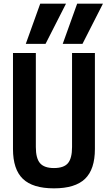

<svg xmlns="http://www.w3.org/2000/svg" viewBox="-20 -1020 590 1050"><path d="M431 -780H323L402 -1000H543ZM229 -780H121L200 -1000H341ZM275 10Q159 10 105 -42Q51 -94 51 -205V-730H176V-216Q176 -154 199 -127.5Q222 -101 275 -101Q329 -101 351.5 -127.5Q374 -154 374 -216V-730H499V-205Q499 -94 445 -42Q391 10 275 10Z"/></svg>

Font: M PLUS Code Latin SemiExpanded SemiBold
Style: Regular
Weight: 600
Width: 6
Designer: Coji Morishita
Foundry: UNDERFOREST DESIGN
Version: Version 1.002; ttfautohint (v1.8.3)